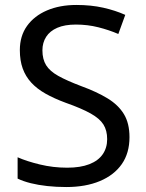

<svg xmlns="http://www.w3.org/2000/svg" viewBox="-20 -744 589 774"><path d="M502 -191Q502 -127 471 -82.5Q440 -38 382.5 -14Q325 10 247 10Q207 10 170.5 6Q134 2 104 -5.5Q74 -13 51 -24V-110Q87 -94 140.5 -81Q194 -68 251 -68Q304 -68 340 -82Q376 -96 394 -122Q412 -148 412 -183Q412 -218 397 -242Q382 -266 345.5 -286.5Q309 -307 244 -330Q198 -347 163.5 -366.5Q129 -386 106 -411Q83 -436 71.5 -468Q60 -500 60 -542Q60 -599 89 -639.5Q118 -680 169.5 -702Q221 -724 288 -724Q347 -724 396 -713Q445 -702 485 -684L457 -607Q420 -623 376.5 -634Q333 -645 286 -645Q241 -645 211 -632Q181 -619 166 -595.5Q151 -572 151 -541Q151 -505 166 -481Q181 -457 215 -438Q249 -419 307 -397Q370 -374 413.5 -347.5Q457 -321 479.5 -284Q502 -247 502 -191Z"/></svg>

Font: Noto Sans Devanagari
Style: Regular
Weight: 400
Designer: Jelle Bosma - Monotype Design Team
Foundry: Monotype Imaging Inc.
Version: Version 2.003